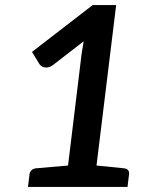

<svg xmlns="http://www.w3.org/2000/svg" viewBox="-20 -742 630 762"><path d="M91 0 97 -49Q100 -71 122 -74L250 -85L304 -529Q306 -541 308 -553Q310 -565 312 -578L189 -483Q182 -478 175.5 -476Q169 -474 164 -474Q154 -474 147 -478Q140 -482 137 -487L107 -536L348 -722H441L363 -85L473 -74Q495 -71 492 -49L486 0Z"/></svg>

Font: Aleo SemiBold
Style: Italic
Weight: 600
Italic angle: -7°
Designer: Alessio Laiso
Foundry: Alessio Laiso
Version: Version 2.001;gftools[0.9.29]